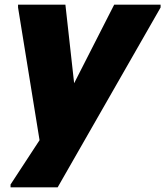

<svg xmlns="http://www.w3.org/2000/svg" viewBox="-20 -567 705 819"><path d="M25 232V220L256 -133L467 -547H665V-535L226 232ZM156 76 57 -535V-547H259L301 -169Z"/></svg>

Font: Kufam ExtraBold
Style: Italic
Weight: 800
Italic angle: -11°
Designer: Artur Schmal
Foundry: Original Type
Version: Version 1.301; ttfautohint (v1.8.3)